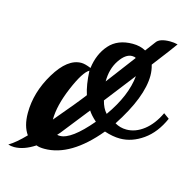

<svg xmlns="http://www.w3.org/2000/svg" viewBox="-119 -465 605 593"><g transform="rotate(15 184.0 -169.0)"><path d="M-45 48Q-23 35 6 5Q-12 -20 -12 -62Q-12 -128 26 -191Q64 -254 108 -254Q120 -254 139 -246Q145 -292 171.5 -322Q198 -352 246 -352Q270 -352 288 -342L312 -374Q322 -389 356 -389Q368 -389 380 -386Q369 -370 319 -305Q324 -288 324 -271Q324 -202 258 -101Q275 -91 295 -91Q324 -91 350.5 -111.5Q377 -132 395 -170L413 -157Q392 -109 356.5 -84Q321 -59 283 -59Q260 -59 233 -68Q150 32 66 32Q49 32 40 28Q5 51 -26 51Q-36 51 -45 48ZM68 -62Q129 -134 150 -162Q140 -192 138 -237Q119 -227 93.5 -167Q68 -107 68 -62ZM93 -20Q96 -19 102 -19Q138 -19 198 -90Q180 -106 172 -119Q108 -38 101 -29ZM195 -218 266 -312Q262 -315 254 -315Q233 -315 214 -286.5Q195 -258 195 -218ZM205 -160Q211 -136 224 -122Q275 -194 281 -258Z"/></g></svg>

Font: TypoPRO Dancing Script
Style: Bold
Weight: 700
Designer: Pablo Impallari
Foundry: Pablo Impallari. www.impallari.com Igino Marini. www.ikern.com
Version: Version 1.002